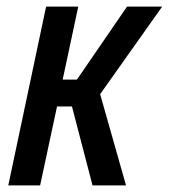

<svg xmlns="http://www.w3.org/2000/svg" viewBox="-20 -559 509 579"><path d="M5 0 119 -539H216L169 -319H212L363 -539H469L282 -275L360 0H259L197 -238H152L101 0Z"/></svg>

Font: Noto Sans Condensed Medium
Style: Italic
Weight: 500
Width: 3
Italic angle: -12°
Designer: Monotype Design Team
Foundry: Monotype Imaging Inc.
Version: Version 2.013; ttfautohint (v1.8.4.7-5d5b)